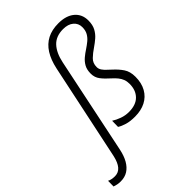

<svg xmlns="http://www.w3.org/2000/svg" viewBox="-416 -881 1237 1237"><g transform="rotate(-45 202.0 -262.5)"><path d="M-74 240Q-91 240 -105 237Q-119 234 -130 230L-129 179Q-118 185 -104.5 187.5Q-91 190 -77 190Q-44 190 -23 165.5Q-2 141 9 92L148 -567Q162 -633 190 -677Q218 -721 260.5 -743Q303 -765 362 -765Q432 -765 472 -731.5Q512 -698 512 -641Q512 -601 497.5 -574Q483 -547 461 -528Q439 -509 414 -492Q384 -472 360.5 -449.5Q337 -427 337 -391Q337 -374 347 -359.5Q357 -345 371 -332.5Q385 -320 397 -308Q428 -280 449 -249Q470 -218 470 -170Q470 -113 447 -72.5Q424 -32 383 -11Q342 10 286 10Q243 10 212.5 1Q182 -8 162 -21L163 -76Q186 -61 216.5 -50Q247 -39 280 -39Q344 -39 377.5 -73Q411 -107 411 -164Q411 -188 404 -206Q397 -224 384 -240Q371 -256 353 -272Q320 -301 300 -327Q280 -353 280 -388Q280 -424 293.5 -448Q307 -472 328 -489.5Q349 -507 371 -521Q392 -535 411 -550.5Q430 -566 442 -587Q454 -608 454 -638Q454 -673 428 -695Q402 -717 357 -717Q292 -717 255.5 -678Q219 -639 204 -567L67 91Q57 139 38 172Q19 205 -8.5 222.5Q-36 240 -74 240Z"/></g></svg>

Font: Noto Sans Display Light
Style: Italic
Weight: 300
Italic angle: -12°
Designer: Monotype Design Team
Foundry: Monotype Imaging Inc.
Version: Version 2.003